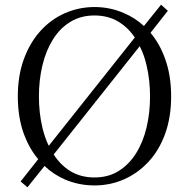

<svg xmlns="http://www.w3.org/2000/svg" viewBox="-20 -775 807 819"><path d="M696 -729 622 -635Q661 -589 684 -525Q710 -454 710 -364Q710 -275 684.5 -204.5Q659 -134 613.5 -85Q568 -36 509 -10Q450 16 383 16Q317 16 258 -9Q209 -30 170 -67L97 24L68 -1L143 -96Q105 -141 82 -203Q56 -274 56 -364Q56 -453 82 -523.5Q108 -594 153 -643.5Q198 -693 257.5 -719Q317 -745 383 -745Q450 -745 509 -719Q556 -699 594 -664L667 -755ZM576 -578 209 -116Q238 -71 280 -45Q325 -18 383 -18Q442 -18 486 -45.5Q530 -73 560 -120.5Q590 -168 605 -230.5Q620 -293 620 -363.5Q620 -434 605 -497Q595 -541 576 -578ZM146 -364Q146 -293 161 -230Q171 -188 188 -153L555 -615Q527 -657 486 -682Q442 -709 383 -709Q325 -709 280.5 -682Q236 -655 206 -607Q176 -559 161 -496.5Q146 -434 146 -364Z"/></svg>

Font: Early Summer Mincho
Style: Regular
Weight: 400
Designer: GuiWonder
Version: Version 1.002